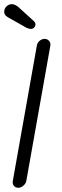

<svg xmlns="http://www.w3.org/2000/svg" viewBox="-23 -883 293 903"><path d="M100.6 -31.2Q97.7 -18.6 86.4 -9.3Q75.2 0 63.5 0Q49.8 0 42.5 -8.8Q35.2 -17.6 37.1 -31.2L150.4 -668.9Q152.3 -681.6 163.1 -690.9Q173.8 -700.2 187.5 -700.2Q199.2 -700.2 207.5 -690.9Q215.8 -681.6 213.9 -668.9ZM122.1 -747.1Q116.2 -747.1 110.8 -749Q105.5 -751 100.6 -752.9L12.7 -802.7Q-5.9 -813.5 -2.9 -833Q-1 -845.7 9.3 -854.5Q19.5 -863.3 32.2 -863.3Q41 -863.3 47.9 -859.9Q54.7 -856.4 60.5 -852.5L136.7 -783.2Q140.6 -779.3 142.6 -774.9Q144.5 -770.5 143.6 -765.6Q142.6 -758.8 137.2 -752.9Q131.8 -747.1 122.1 -747.1Z"/></svg>

Font: Quicksand
Style: Italic
Weight: 400
Designer: Andrew Paglinawan
Foundry: Andrew Paglinawan
Version: Version 3.006